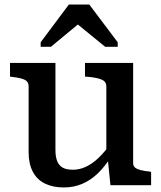

<svg xmlns="http://www.w3.org/2000/svg" viewBox="-20 -815 710 845"><path d="M224 -538V-155Q224 -126 231.5 -106.5Q239 -87 255.5 -77.5Q272 -68 301 -68Q330 -68 358 -81Q386 -94 413.5 -120Q441 -146 469 -186L468 -124Q441 -81 409.5 -51Q378 -21 341 -5.5Q304 10 261 10Q213 10 178 -7Q143 -24 124.5 -59Q106 -94 106 -145V-435Q106 -455 89.5 -463.5Q73 -472 37 -476L24 -478V-538ZM566 -538V-97Q566 -84 575 -77Q584 -70 600.5 -66Q617 -62 639 -60L645 -58V0H466L454 -119L448 -125V-435Q448 -455 430 -463.5Q412 -472 377 -476L354 -478V-538ZM373 -795H283L159 -629V-609H204L361 -739L286 -737L443 -609H498V-629Z"/></svg>

Font: Roboto Serif Medium
Style: Regular
Weight: 500
Designer: Greg Gazdowicz
Foundry: Commercial Type
Version: Version 1.008